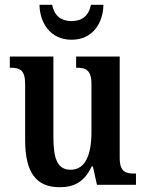

<svg xmlns="http://www.w3.org/2000/svg" viewBox="-20 -772 610 802"><path d="M279 -606C368 -606 411 -677 412 -752H360C350 -704 321 -684 279 -684C237 -684 207 -704 198 -752H145C146 -677 190 -606 279 -606ZM229 10C287 10 332 -10 363 -77H368L385 0H548V-47H542C507 -47 480 -53 480 -112V-536H298V-489H301C336 -489 362 -482 362 -421V-221C362 -126 337 -63 275 -63C219 -63 203 -110 203 -202V-536H21V-489H24C65 -489 85 -478 85 -420V-187C85 -50 132 10 229 10Z"/></svg>

Font: Noto Serif Tamil Condensed SemiBold
Style: Regular
Weight: 600
Width: 3
Designer: Indian Type Foundry, Tom Grace, and the Monotype Design Team
Foundry: Monotype Imaging Inc.
Version: Version 2.004